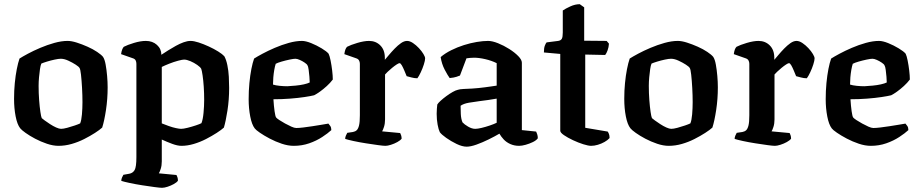

<svg xmlns="http://www.w3.org/2000/svg" viewBox="-20 -695 4382 915"><path d="M259 0Q233 0 203.5 -10Q174 -20 147.5 -34Q121 -48 101.5 -62Q82 -76 76 -84Q62 -102 54.5 -140.5Q47 -179 47 -224Q47 -263 50.5 -299Q54 -335 60 -365.5Q66 -396 73 -416Q87 -425 113 -439Q139 -453 172 -467Q205 -481 239 -490.5Q273 -500 302 -500Q321 -500 346 -492Q371 -484 397 -472.5Q423 -461 443 -447.5Q463 -434 471 -424Q479 -412 483.5 -387Q488 -362 490.5 -333Q493 -304 493 -279Q493 -223 485 -170.5Q477 -118 467 -87Q455 -76 432.5 -61.5Q410 -47 381.5 -32.5Q353 -18 321.5 -9Q290 0 259 0ZM271 -81Q282 -81 300.5 -86Q319 -91 336.5 -97Q354 -103 362 -107Q368 -121 370.5 -150Q373 -179 373 -208Q373 -240 371 -276Q369 -312 366 -339Q363 -366 359 -371Q356 -377 340.5 -387Q325 -397 305.5 -406Q286 -415 270 -415Q259 -415 240.5 -411Q222 -407 204 -401.5Q186 -396 177 -392Q173 -383 170.5 -365.5Q168 -348 166 -327Q164 -306 164 -286Q164 -251 166.5 -218Q169 -185 172.5 -161.5Q176 -138 179 -132Q182 -129 193 -121Q204 -113 218.5 -103.5Q233 -94 247.5 -87.5Q262 -81 271 -81Z M752 200Q743 200 716.5 196.5Q690 193 658 188Q626 183 598 177Q570 171 558 167Q558 159 561.5 151Q565 143 568 138L596 133Q613 130 621.5 115.5Q630 101 630 54V-391Q630 -400 626.5 -407Q623 -414 614 -417L557 -437Q559 -451 562.5 -459.5Q566 -468 570 -472Q587 -481 618.5 -490.5Q650 -500 675 -500Q707 -500 728 -481Q749 -462 749 -434Q764 -444 781.5 -455Q799 -466 818 -476.5Q837 -487 855 -493.5Q873 -500 888 -500Q904 -500 927 -492.5Q950 -485 975 -473.5Q1000 -462 1020 -449.5Q1040 -437 1049 -427Q1058 -411 1063.5 -384.5Q1069 -358 1070.5 -329Q1072 -300 1072 -276Q1072 -220 1064 -168.5Q1056 -117 1047 -87Q1035 -76 1012.5 -61.5Q990 -47 962 -32.5Q934 -18 903.5 -9Q873 0 845 0Q826 0 800.5 -9.5Q775 -19 751 -30V74Q751 94 746 109.5Q741 125 737 131L821 139Q823 142 825.5 149.5Q828 157 828 166Q823 174 808.5 182Q794 190 778.5 195Q763 200 752 200ZM843 -81Q854 -81 874 -86Q894 -91 913.5 -97.5Q933 -104 940 -108Q947 -125 950 -157.5Q953 -190 953 -219Q953 -251 951 -281.5Q949 -312 945.5 -335.5Q942 -359 939 -367Q935 -375 920 -385.5Q905 -396 887.5 -403.5Q870 -411 857 -411Q849 -411 828.5 -405.5Q808 -400 786.5 -391.5Q765 -383 751 -376V-107Q766 -101 784 -94.5Q802 -88 818.5 -84.5Q835 -81 843 -81Z M1380 0Q1353 0 1323 -10Q1293 -20 1265.5 -34.5Q1238 -49 1218.5 -62.5Q1199 -76 1194 -83Q1180 -101 1172.5 -140Q1165 -179 1165 -222Q1165 -262 1168.5 -299Q1172 -336 1178 -366.5Q1184 -397 1191 -416Q1205 -425 1231 -439Q1257 -453 1289.5 -467Q1322 -481 1356 -490.5Q1390 -500 1419 -500Q1437 -500 1463 -489.5Q1489 -479 1513 -464.5Q1537 -450 1546 -439Q1551 -429 1555.5 -406.5Q1560 -384 1563 -359Q1566 -334 1566 -316Q1554 -300 1537.5 -285Q1521 -270 1505 -258.5Q1489 -247 1477 -241Q1461 -237 1431 -232.5Q1401 -228 1363 -225Q1325 -222 1283 -222Q1285 -190 1288.5 -165Q1292 -140 1296 -135Q1299 -131 1311 -123Q1323 -115 1338.5 -106.5Q1354 -98 1368.5 -91.5Q1383 -85 1392 -85Q1405 -85 1425.5 -87.5Q1446 -90 1469 -93.5Q1492 -97 1512.5 -100.5Q1533 -104 1545 -106Q1549 -102 1554 -94.5Q1559 -87 1559 -75Q1543 -60 1515.5 -42Q1488 -24 1453.5 -12Q1419 0 1380 0ZM1349 -284Q1368 -285 1389 -287Q1410 -289 1428 -293Q1446 -297 1456 -302Q1456 -313 1454.5 -329.5Q1453 -346 1451 -362Q1449 -378 1445 -384Q1443 -389 1432 -396.5Q1421 -404 1408.5 -409.5Q1396 -415 1388 -415Q1379 -415 1360 -411Q1341 -407 1322 -401.5Q1303 -396 1294 -391Q1290 -379 1287 -361.5Q1284 -344 1282.5 -326Q1281 -308 1281 -292Q1293 -288 1312.5 -286Q1332 -284 1349 -284Z M1817 0Q1807 0 1781.5 -3.5Q1756 -7 1724 -12Q1692 -17 1664.5 -23Q1637 -29 1625 -33Q1625 -41 1628.5 -49Q1632 -57 1635 -62L1662 -66Q1673 -68 1680 -74.5Q1687 -81 1691 -97Q1695 -113 1695 -146V-391Q1695 -400 1691 -407Q1687 -414 1678 -417L1621 -437Q1623 -451 1626 -459Q1629 -467 1634 -472Q1651 -481 1683 -490.5Q1715 -500 1739 -500Q1771 -500 1792.5 -478.5Q1814 -457 1814 -420V-410Q1821 -418 1833.5 -433Q1846 -448 1861 -463.5Q1876 -479 1891 -489.5Q1906 -500 1920 -500Q1933 -500 1948 -490Q1963 -480 1976.5 -465.5Q1990 -451 1998 -437.5Q2006 -424 2006 -417Q2006 -407 2000 -388Q1994 -369 1985 -350Q1976 -331 1969 -322Q1955 -322 1940.5 -326Q1926 -330 1918 -332Q1913 -344 1907 -358.5Q1901 -373 1895 -383.5Q1889 -394 1884 -394Q1880 -394 1870 -387.5Q1860 -381 1848.5 -371.5Q1837 -362 1827.5 -353Q1818 -344 1815 -340V-126Q1815 -106 1810 -90.5Q1805 -75 1801 -69L1887 -61Q1889 -58 1891.5 -50.5Q1894 -43 1894 -34Q1888 -26 1873.5 -18Q1859 -10 1843 -5Q1827 0 1817 0Z M2204 4Q2183 4 2156 -9Q2129 -22 2106.5 -38Q2084 -54 2076 -65Q2070 -77 2065.5 -101Q2061 -125 2061 -153Q2061 -166 2062 -177Q2063 -188 2064 -197Q2068 -204 2079.5 -214.5Q2091 -225 2106.5 -236.5Q2122 -248 2137 -256.5Q2152 -265 2162 -267Q2170 -270 2189 -271Q2208 -272 2231 -273Q2246 -274 2261 -275.5Q2276 -277 2291 -279Q2306 -281 2320 -283Q2334 -285 2347 -287V-394Q2323 -406 2293 -413Q2263 -420 2239 -420Q2230 -420 2219.5 -419Q2209 -418 2203 -417L2172 -335Q2167 -333 2155.5 -329Q2144 -325 2123 -323Q2114 -335 2099.5 -362.5Q2085 -390 2080 -423Q2101 -441 2130 -455.5Q2159 -470 2190.5 -480Q2222 -490 2252 -495Q2282 -500 2306 -500Q2326 -500 2353.5 -489Q2381 -478 2407 -461.5Q2433 -445 2450 -427.5Q2467 -410 2467 -396V-75L2535 -68Q2537 -64 2540 -55.5Q2543 -47 2543 -36Q2536 -26 2519.5 -18Q2503 -10 2485 -5Q2467 0 2454 0Q2431 0 2412 -8.5Q2393 -17 2380.5 -30.5Q2368 -44 2360 -58Q2338 -45 2308.5 -30.5Q2279 -16 2251 -6Q2223 4 2204 4ZM2245 -81Q2256 -81 2275 -85.5Q2294 -90 2314.5 -97Q2335 -104 2347 -110V-225Q2328 -222 2306.5 -218.5Q2285 -215 2265 -213Q2240 -210 2214.5 -205.5Q2189 -201 2175 -191Q2175 -175 2176 -152Q2177 -129 2184 -112Q2193 -102 2211 -91.5Q2229 -81 2245 -81Z M2797 0Q2784 0 2760 -7.5Q2736 -15 2710.5 -27Q2685 -39 2667.5 -51Q2650 -63 2650 -72V-438L2572 -445Q2572 -466 2576.5 -477.5Q2581 -489 2585 -493L2640 -500Q2653 -502 2657.5 -510.5Q2662 -519 2662 -540V-645Q2675 -654 2698 -664.5Q2721 -675 2743 -675L2764 -660V-501L2871 -500L2882 -487Q2881 -470 2875.5 -455Q2870 -440 2864 -433L2769 -435V-86L2876 -68Q2879 -64 2882 -56.5Q2885 -49 2885 -37Q2876 -27 2861 -18.5Q2846 -10 2829 -5Q2812 0 2797 0Z M3167 0Q3141 0 3111.5 -10Q3082 -20 3055.5 -34Q3029 -48 3009.5 -62Q2990 -76 2984 -84Q2970 -102 2962.5 -140.5Q2955 -179 2955 -224Q2955 -263 2958.5 -299Q2962 -335 2968 -365.5Q2974 -396 2981 -416Q2995 -425 3021 -439Q3047 -453 3080 -467Q3113 -481 3147 -490.5Q3181 -500 3210 -500Q3229 -500 3254 -492Q3279 -484 3305 -472.5Q3331 -461 3351 -447.5Q3371 -434 3379 -424Q3387 -412 3391.5 -387Q3396 -362 3398.5 -333Q3401 -304 3401 -279Q3401 -223 3393 -170.5Q3385 -118 3375 -87Q3363 -76 3340.5 -61.5Q3318 -47 3289.5 -32.5Q3261 -18 3229.5 -9Q3198 0 3167 0ZM3179 -81Q3190 -81 3208.5 -86Q3227 -91 3244.5 -97Q3262 -103 3270 -107Q3276 -121 3278.5 -150Q3281 -179 3281 -208Q3281 -240 3279 -276Q3277 -312 3274 -339Q3271 -366 3267 -371Q3264 -377 3248.5 -387Q3233 -397 3213.5 -406Q3194 -415 3178 -415Q3167 -415 3148.5 -411Q3130 -407 3112 -401.5Q3094 -396 3085 -392Q3081 -383 3078.5 -365.5Q3076 -348 3074 -327Q3072 -306 3072 -286Q3072 -251 3074.5 -218Q3077 -185 3080.5 -161.5Q3084 -138 3087 -132Q3090 -129 3101 -121Q3112 -113 3126.5 -103.5Q3141 -94 3155.5 -87.5Q3170 -81 3179 -81Z M3673 0Q3663 0 3637.5 -3.5Q3612 -7 3580 -12Q3548 -17 3520.5 -23Q3493 -29 3481 -33Q3481 -41 3484.5 -49Q3488 -57 3491 -62L3518 -66Q3529 -68 3536 -74.5Q3543 -81 3547 -97Q3551 -113 3551 -146V-391Q3551 -400 3547 -407Q3543 -414 3534 -417L3477 -437Q3479 -451 3482 -459Q3485 -467 3490 -472Q3507 -481 3539 -490.5Q3571 -500 3595 -500Q3627 -500 3648.5 -478.5Q3670 -457 3670 -420V-410Q3677 -418 3689.5 -433Q3702 -448 3717 -463.5Q3732 -479 3747 -489.5Q3762 -500 3776 -500Q3789 -500 3804 -490Q3819 -480 3832.5 -465.5Q3846 -451 3854 -437.5Q3862 -424 3862 -417Q3862 -407 3856 -388Q3850 -369 3841 -350Q3832 -331 3825 -322Q3811 -322 3796.5 -326Q3782 -330 3774 -332Q3769 -344 3763 -358.5Q3757 -373 3751 -383.5Q3745 -394 3740 -394Q3736 -394 3726 -387.5Q3716 -381 3704.5 -371.5Q3693 -362 3683.5 -353Q3674 -344 3671 -340V-126Q3671 -106 3666 -90.5Q3661 -75 3657 -69L3743 -61Q3745 -58 3747.5 -50.5Q3750 -43 3750 -34Q3744 -26 3729.5 -18Q3715 -10 3699 -5Q3683 0 3673 0Z M4130 0Q4103 0 4073 -10Q4043 -20 4015.5 -34.5Q3988 -49 3968.5 -62.5Q3949 -76 3944 -83Q3930 -101 3922.5 -140Q3915 -179 3915 -222Q3915 -262 3918.5 -299Q3922 -336 3928 -366.5Q3934 -397 3941 -416Q3955 -425 3981 -439Q4007 -453 4039.5 -467Q4072 -481 4106 -490.5Q4140 -500 4169 -500Q4187 -500 4213 -489.5Q4239 -479 4263 -464.5Q4287 -450 4296 -439Q4301 -429 4305.5 -406.5Q4310 -384 4313 -359Q4316 -334 4316 -316Q4304 -300 4287.5 -285Q4271 -270 4255 -258.5Q4239 -247 4227 -241Q4211 -237 4181 -232.5Q4151 -228 4113 -225Q4075 -222 4033 -222Q4035 -190 4038.5 -165Q4042 -140 4046 -135Q4049 -131 4061 -123Q4073 -115 4088.5 -106.5Q4104 -98 4118.5 -91.5Q4133 -85 4142 -85Q4155 -85 4175.5 -87.5Q4196 -90 4219 -93.5Q4242 -97 4262.5 -100.5Q4283 -104 4295 -106Q4299 -102 4304 -94.5Q4309 -87 4309 -75Q4293 -60 4265.5 -42Q4238 -24 4203.5 -12Q4169 0 4130 0ZM4099 -284Q4118 -285 4139 -287Q4160 -289 4178 -293Q4196 -297 4206 -302Q4206 -313 4204.5 -329.5Q4203 -346 4201 -362Q4199 -378 4195 -384Q4193 -389 4182 -396.5Q4171 -404 4158.5 -409.5Q4146 -415 4138 -415Q4129 -415 4110 -411Q4091 -407 4072 -401.5Q4053 -396 4044 -391Q4040 -379 4037 -361.5Q4034 -344 4032.5 -326Q4031 -308 4031 -292Q4043 -288 4062.5 -286Q4082 -284 4099 -284Z"/></svg>

Font: Texturina Medium 12pt SemiBold
Style: Regular
Weight: 600
Version: Version 1.002